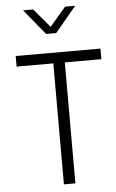

<svg xmlns="http://www.w3.org/2000/svg" viewBox="-64 -1041 654 1083"><g transform="rotate(-5 263.0 -499.0)"><path d="M253 -685H45V-745H525V-685H318V0H253ZM109 -998H166L256 -892L347 -998H404L284 -854H227Z"/></g></svg>

Font: BLUETTI 2.0 Extralight
Style: Roman
Weight: 200
Designer: Stijn de Vries
Foundry: tokotype
Version: Version 2.005;October 31, 2023;FontCreator 14.0.0.2814 64-bi